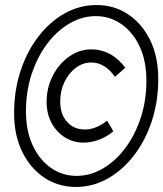

<svg xmlns="http://www.w3.org/2000/svg" viewBox="-20 -731 648 762"><path d="M311 -165Q270 -165 236.5 -186.5Q203 -208 184 -244.5Q165 -281 165 -327Q165 -383 189.5 -430.5Q214 -478 254.5 -506.5Q295 -535 342 -535Q383 -535 417.5 -516Q452 -497 477 -462L436 -426Q417 -454 393 -468.5Q369 -483 343 -483Q309 -483 281 -462Q253 -441 236 -406Q219 -371 219 -328Q219 -278 246 -247.5Q273 -217 318 -217Q360 -217 405 -252L430 -210Q404 -188 373 -176.5Q342 -165 311 -165ZM281 11Q212 11 156.5 -25.5Q101 -62 68.5 -128Q36 -194 36 -282Q36 -372 61.5 -449.5Q87 -527 132.5 -586Q178 -645 237 -678Q296 -711 363 -711Q433 -711 488 -674.5Q543 -638 575.5 -572.5Q608 -507 608 -418Q608 -328 582.5 -250.5Q557 -173 511.5 -114Q466 -55 407 -22Q348 11 281 11ZM284 -33Q338 -33 388 -62Q438 -91 477 -143Q516 -195 538.5 -263.5Q561 -332 561 -411Q561 -490 534 -547Q507 -604 461.5 -635.5Q416 -667 360 -667Q306 -667 256 -638Q206 -609 167 -557Q128 -505 105.5 -436.5Q83 -368 83 -289Q83 -211 110 -153.5Q137 -96 182.5 -64.5Q228 -33 284 -33Z"/></svg>

Font: Red Hat Mono
Style: Italic
Weight: 400
Italic angle: -12°
Monospace: yes
Designer: Pentagram, MCKL
Foundry: MCKL
Version: Version 1.030